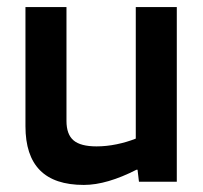

<svg xmlns="http://www.w3.org/2000/svg" viewBox="-20 -514 575 543"><path d="M217 9Q134 9 93 -32.5Q52 -74 52 -157V-494H168V-172Q168 -134 188 -117Q208 -100 253 -100Q281 -100 310 -106Q339 -112 364 -122V-494H480V0H373L369 -34H366Q325 -13 287.5 -2Q250 9 217 9Z"/></svg>

Font: Blinker SemiBold
Style: Regular
Weight: 600
Designer: Juergen Huber
Foundry: supertype
Version: Version 1.015;PS 1.15;hotconv 1.0.88;makeotf.lib2.5.647800